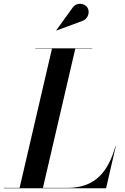

<svg xmlns="http://www.w3.org/2000/svg" viewBox="-66 -1009 670 1029"><path d="M373.5 -896C405.5 -905.5 418 -944 402.5 -968.5C388.5 -990.5 347 -1001 322.5 -967L235 -846L235.5 -845ZM502.5 0 554.5 -225H552.5C516 -98 452 -2 295 -2H164L337.5 -748H428V-750H123V-748H212.5L39 -2H-46V0Z"/></svg>

Font: Bodoni* 96pt Medium
Style: Italic
Weight: 500
Italic angle: -13°
Version: Version 2.3